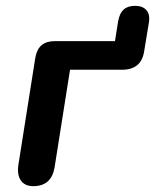

<svg xmlns="http://www.w3.org/2000/svg" viewBox="-20 -630 531 658"><path d="M94 8Q65 8 51.5 -11.5Q38 -31 43 -65L101 -432Q106 -461 122.5 -475Q139 -489 167 -489H374L385 -558Q390 -585 404 -597.5Q418 -610 443 -610Q469 -610 482 -595Q495 -580 490 -551L474 -454Q469 -422 450 -406.5Q431 -391 399 -391H220L167 -56Q156 8 94 8Z"/></svg>

Font: Nunito ExtraLight
Style: Italic
Weight: 200
Italic angle: -9°
Designer: Vernon Adams
Foundry: Vernon Adams
Version: Version 3.602